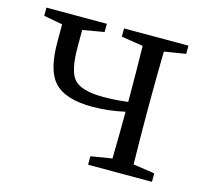

<svg xmlns="http://www.w3.org/2000/svg" viewBox="-81 -607 758 700"><g transform="rotate(15 298.0 -257.0)"><path d="M307 0V-32L387 -45Q389 -149 389 -222Q327 -208 267 -208Q163 -208 121 -255Q83 -298 83 -403V-470L12 -483V-514H240V-483L159 -469Q159 -437 159 -405Q159 -316 184 -286Q211 -253 296 -253Q341 -253 389 -259V-286Q389 -360 387 -470L305 -483V-514H548V-483L467 -470Q465 -360 465 -286V-228Q465 -156 467 -44L548 -32V0Z"/></g></svg>

Font: GenRyuMin TW R
Style: Regular
Weight: 400
Version: Version 1.501;PS 1;hotconv 16.6.51;makeotf.lib2.5.65220